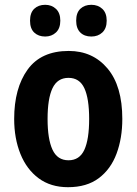

<svg xmlns="http://www.w3.org/2000/svg" viewBox="-20 -769 569 799"><path d="M489 -274Q489 -194 465 -129.5Q441 -65 391 -27.5Q341 10 263 10Q191 10 141 -27Q91 -64 65 -128.5Q39 -193 39 -274Q39 -402 95 -479.5Q151 -557 266 -557Q366 -557 427.5 -484Q489 -411 489 -274ZM178 -274Q178 -190 198.5 -146Q219 -102 265 -102Q311 -102 331 -145.5Q351 -189 351 -274Q351 -359 331 -402Q311 -445 265 -445Q219 -445 198.5 -402Q178 -359 178 -274ZM105 -683Q105 -716 122.5 -732.5Q140 -749 168 -749Q195 -749 213 -732Q231 -715 231 -683Q231 -651 213 -634Q195 -617 168 -617Q140 -617 122.5 -633.5Q105 -650 105 -683ZM297 -683Q297 -716 314.5 -732.5Q332 -749 360 -749Q388 -749 406 -732Q424 -715 424 -683Q424 -651 406 -634Q388 -617 360 -617Q331 -617 314 -634Q297 -651 297 -683Z"/></svg>

Font: Noto Sans Myanmar UI Condensed
Style: Bold
Weight: 700
Width: 3
Designer: Monotype Design Team
Foundry: Monotype Imaging Inc.
Version: Version 2.103; ttfautohint (v1.8.4.7-5d5b)